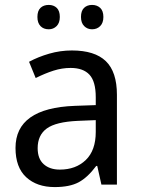

<svg xmlns="http://www.w3.org/2000/svg" viewBox="-20 -750 571 780"><path d="M455 -365V0H392L375 -76H371Q336 -29 299.5 -9.5Q263 10 202 10Q130 10 86.5 -30Q43 -70 43 -149Q43 -311 284 -320L369 -323V-355Q369 -419 343.5 -446.5Q318 -474 267 -474Q232 -474 197.5 -463Q163 -452 125 -433L98 -499Q135 -519 180 -532Q225 -545 272 -545Q365 -545 410 -501.5Q455 -458 455 -365ZM296 -259Q207 -255 170 -228Q133 -201 133 -148Q133 -105 157.5 -83Q182 -61 223 -61Q288 -61 328.5 -100Q369 -139 369 -214V-262ZM178 -730Q198 -730 210.5 -718Q223 -706 223 -681Q223 -657 210 -644Q197 -631 178 -631Q157 -631 144.5 -644Q132 -657 132 -681Q132 -706 144.5 -718Q157 -730 178 -730ZM354 -730Q374 -730 387 -718Q400 -706 400 -681Q400 -657 387 -644Q374 -631 354 -631Q335 -631 322 -644Q309 -657 309 -681Q309 -706 321.5 -718Q334 -730 354 -730Z"/></svg>

Font: Noto Sans Display
Style: Regular
Weight: 400
Designer: Monotype Design team
Foundry: Monotype Imaging Inc.
Version: Version 1.000